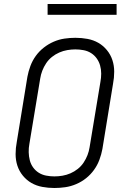

<svg xmlns="http://www.w3.org/2000/svg" viewBox="-20 -932 640 960"><path d="M252 8Q221 8 191.5 2.5Q162 -3 137.5 -17Q113 -31 94.5 -53.5Q76 -76 67 -103.5Q58 -131 58 -161.5Q58 -192 64 -223L117 -548Q122 -575 132 -602Q142 -629 159 -652.5Q176 -676 199 -694Q222 -712 248.5 -723.5Q275 -735 302.5 -739Q330 -743 357 -743Q388 -743 417.5 -737.5Q447 -732 471.5 -718Q496 -704 514.5 -681.5Q533 -659 542 -631.5Q551 -604 551 -573.5Q551 -543 545 -512L492 -187Q487 -160 477 -133Q467 -106 450 -82.5Q433 -59 410.5 -41Q388 -23 361 -11.5Q334 0 306.5 4Q279 8 252 8ZM252 -50Q272 -50 292.5 -53.5Q313 -57 332.5 -65.5Q352 -74 369 -87.5Q386 -101 398 -119Q410 -137 417.5 -156.5Q425 -176 428 -196L482 -522Q486 -543 486 -564Q486 -585 480.5 -604.5Q475 -624 463.5 -640Q452 -656 435.5 -666.5Q419 -677 398.5 -681Q378 -685 357 -685Q337 -685 316.5 -681.5Q296 -678 276.5 -669.5Q257 -661 240 -647.5Q223 -634 211 -616Q199 -598 191.5 -578.5Q184 -559 181 -539L127 -213Q123 -192 123.5 -171Q124 -150 129 -130.5Q134 -111 145.5 -95Q157 -79 173.5 -68.5Q190 -58 210.5 -54Q231 -50 252 -50ZM563 -858H218V-912H563Z"/></svg>

Font: Iosevka Light Extended Oblique
Style: Regular
Weight: 300
Width: 7
Italic angle: -9°
Monospace: yes
Designer: Belleve Invis
Foundry: Belleve Invis
Version: Version 32.5.0; ttfautohint (v1.8.4)